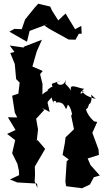

<svg xmlns="http://www.w3.org/2000/svg" viewBox="-20 -979 571 1025"><path d="M267 -423C256 -452 290 -438 277 -431C342 -446 323 -358 342 -420C360 -410 373 -340 358 -370L375 -289L330 -246L326 -214L314 -152L347 -128L336 -118L329 -10L333 15L418 26L460 6L481 -33L513 -42L463 -98L448 -133L508 -152L506 -181L473 -270L499 -328L473 -333C501 -324 452 -345 439 -396C455 -401 451 -428 461 -426C484 -468 443 -494 491 -451C415 -469 411 -506 426 -492C412 -469 397 -479 429 -505C402 -506 346 -540 360 -495C323 -547 328 -516 331 -554C319 -500 254 -540 303 -548C262 -531 249 -538 261 -517C242 -510 224 -492 239 -496C202 -481 191 -454 206 -454L207 -531L194 -583L208 -600L153 -624L176 -704L204 -767L106 -729L108 -725L32 -736L57 -702L35 -696L59 -637L66 -557L85 -538L78 -479L45 -468L59 -378L72 -352L22 -353L63 -285L18 -264L61 -231L45 -161L73 -104L81 -67L82 -44L33 -21L72 -5L178 1L180 25L165 -11L167 -47L166 -90L221 -184L180 -232L176 -225L183 -288L173 -345L219 -395C208 -391 189 -415 245 -381C232 -452 226 -421 255 -459ZM416 -799 414 -841 381 -823 330 -907 291 -870 258 -922 248 -944 184 -959 165 -938 114 -875 96 -823 57 -825 30 -810 124 -756 138 -814 236 -851 217 -842 245 -824 346 -768 383 -767 401 -799Z"/></svg>

Font: Asimov Aggro
Style: Condensed
Weight: 500
Designer: Google
Version: Version 2.000980; 2014